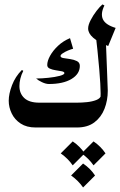

<svg xmlns="http://www.w3.org/2000/svg" viewBox="-20 -577 543 869"><path d="M341.3 -278.8Q341.3 -242.2 303.5 -219.5Q265.6 -196.8 201.2 -196.8Q187.5 -196.8 169.9 -205.1Q152.3 -213.4 143.6 -221.7Q169.4 -221.7 199.2 -224.9Q229 -228 250.2 -233.6Q271.5 -239.3 271.5 -246.1Q271.5 -252 259.5 -254.4Q247.6 -256.8 232.4 -259Q217.3 -261.2 205.6 -266.4Q193.8 -271.5 193.8 -282.7Q193.8 -301.3 206.8 -324.7Q219.7 -348.1 242.9 -369.9Q266.1 -391.6 296.9 -404.3L311 -356.4Q301.3 -354 287.8 -348.4Q274.4 -342.8 264.2 -335.9Q253.9 -329.1 253.9 -323.7Q253.9 -316.4 267.1 -314.2Q280.3 -312 297.6 -309.6Q314.9 -307.1 328.1 -300.5Q341.3 -293.9 341.3 -278.8ZM292.5 0H141.1Q100.6 0 73.5 -17.8Q46.4 -35.6 33 -63.5Q19.5 -91.3 19.5 -121.1Q19.5 -152.3 34.4 -191.4Q49.3 -230.5 79.1 -260.3L85.4 -256.3Q76.2 -238.3 72 -220.7Q67.9 -203.1 67.9 -187.5Q67.9 -153.8 90.1 -133.1Q112.3 -112.3 158.2 -112.3H293.9Q302.7 -112.3 307.4 -94Q312 -75.7 312 -60.1Q312 -43 307.1 -21.5Q302.2 0 292.5 0ZM409.7 -451.2 458 -421.4Q461.9 -326.2 464.1 -265.1Q466.3 -204.1 467.8 -166.5Q467.8 -122.6 452.9 -84.5Q438 -46.4 407.2 -23.2Q376.5 0 328.1 0Q314.5 0 308.6 -19.5Q302.7 -39.1 302.7 -56.2Q302.7 -73.2 308.6 -92.8Q314.5 -112.3 328.1 -112.3Q349.6 -112.3 373.5 -114.7Q397.5 -117.2 415.8 -124.3Q434.1 -131.3 438 -146L433.6 -128.9Q435.5 -135.7 435.5 -153.3Q435.5 -188.5 429.2 -263.9Q422.9 -339.4 409.7 -451.2ZM443.8 -557.1 452.6 -552.2Q434.1 -515.1 445.8 -489.7Q457.5 -464.4 503.4 -450.7L469.7 -368.7Q378.9 -404.3 378.9 -448.2Q378.9 -463.9 390.4 -486.1Q401.9 -508.3 417.2 -528.1Q432.6 -547.9 443.8 -557.1ZM327.6 0H293.5Q277.8 0 271.2 -19.5Q264.6 -39.1 264.6 -56.2Q264.6 -73.2 271.2 -92.8Q277.8 -112.3 293.5 -112.3H327.6Q342.3 -112.3 349.6 -92.8Q356.9 -73.2 356.9 -56.2Q356.9 -39.1 349.6 -19.5Q342.3 0 327.6 0ZM356 163.1Q389.2 185.5 410.2 217.3L356 271.5Q335.4 241.2 301.8 217.3ZM309.1 63Q342.3 85.4 363.3 117.2L309.1 171.4Q288.6 141.1 254.9 117.2ZM403.3 63Q436.5 85.4 457.5 117.2L403.3 171.4Q382.8 141.1 349.1 117.2Z"/></svg>

Font: Lateef SemiBold
Style: Regular
Weight: 600
Designer: SIL International
Foundry: SIL International
Version: Version 4.200